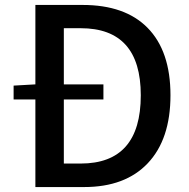

<svg xmlns="http://www.w3.org/2000/svg" viewBox="-20 -756 765 776"><path d="M306 -95Q549 -95 549 -371Q549 -642 306 -642H238V-415H398V-354H238V-95ZM314 -736Q485 -736 576 -644Q669 -550 669 -371Q669 -193 577 -96Q486 0 320 0H123V-354H35V-410L123 -415V-736Z"/></svg>

Font: Noto Sans S Chinese Medium
Style: Regular
Weight: 500
Designer: Ryoko NISHIZUKA  (kana & ideographs); Paul D. Hunt (Latin, Greek & Cyrillic); Wenlong ZHANG  (bopomofo); Sandoll Communi
Foundry: Adobe Systems Incorporated
Version: Version 1.000;PS 1;hotconv 1.0.78;makeotf.lib2.5.61930